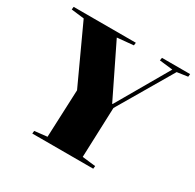

<svg xmlns="http://www.w3.org/2000/svg" viewBox="-158 -902 1092 1075"><g transform="rotate(30 388.0 -365.0)"><path d="M481 -368H484L677 -702L591 -712L594 -730H776L774 -712L705 -702L499 -351L487 -28L573 -18L571 0H177L179 -18L260 -27L273 -335L104 -702L21 -712L23 -730H425L423 -712L318 -702Z"/></g></svg>

Font: Literata 72pt Black
Style: Italic
Weight: 900
Italic angle: -2°
Designer: Latin by Veronika Burian and Jose Scaglione. Greek by Irene Vlachou. Cyrillic by Vera Evstafieva
Foundry: TypeTogether
Version: Version 3.002